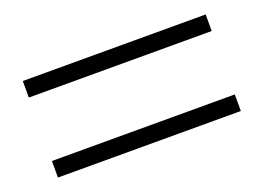

<svg xmlns="http://www.w3.org/2000/svg" viewBox="-55 -619 702 512"><g transform="rotate(-20 296.5 -363.0)"><path d="M556 -226V-273H37V-226ZM556 -453V-500H37V-453Z"/></g></svg>

Font: Noto Serif CJK KR SemiBold
Style: Regular
Weight: 600
Designer: Ryoko NISHIZUKA 西塚涼子 (kana & ideographs); Frank Grießhammer (Latin, Greek & Cyrillic); Wenlong ZHANG 张文龙 (bopomofo); San
Foundry: Adobe
Version: Version 2.001;hotconv 1.1.0;makeotfexe 2.6.0